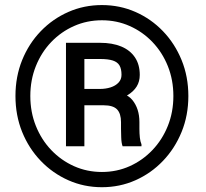

<svg xmlns="http://www.w3.org/2000/svg" viewBox="-20 -741 826 770"><path d="M400.4 -318.8H295.9L294.9 -384.3H380.4Q403.8 -384.3 423.6 -390.6Q443.4 -397 455.3 -409.7Q467.3 -422.4 467.3 -440.9Q467.3 -464.8 459.2 -478.5Q451.2 -492.2 432.4 -498.3Q413.6 -504.4 381.8 -504.4H318.4V-154.3H244.6V-569.3H381.8Q430.2 -569.3 465.8 -554.7Q501.5 -540 521 -511.2Q540.5 -482.4 540.5 -440.4Q540.5 -414.1 528.1 -394Q515.6 -374 491.9 -359.6Q468.3 -345.2 433.6 -335.9Q432.1 -335.9 430.4 -332.5Q428.7 -329.1 427.2 -329.1Q418.9 -324.2 416.7 -322Q414.6 -319.8 412.4 -319.3Q410.2 -318.8 400.4 -318.8ZM395.5 -318.8 405.8 -375Q482.4 -375 510.7 -340.1Q539.1 -305.2 539.1 -251.5V-224.1Q539.1 -206.1 540.8 -189.7Q542.5 -173.3 547.4 -162.1V-154.3H471.7Q466.8 -167 466.1 -190.4Q465.3 -213.9 465.3 -224.6V-251Q465.3 -285.6 449.5 -302.2Q433.6 -318.8 395.5 -318.8ZM101.6 -356Q101.6 -291.5 123.8 -236.1Q146 -180.7 185.5 -139.2Q225.1 -97.7 277.1 -74.5Q329.1 -51.3 388.7 -51.3Q448.2 -51.3 500 -74.5Q551.8 -97.7 591.3 -139.2Q630.9 -180.7 653.1 -236.1Q675.3 -291.5 675.3 -356Q675.3 -420.4 653.1 -475.8Q630.9 -531.2 591.3 -572.5Q551.8 -613.8 500 -636.7Q448.2 -659.7 388.7 -659.7Q329.1 -659.7 277.1 -636.7Q225.1 -613.8 185.5 -572.5Q146 -531.2 123.8 -475.8Q101.6 -420.4 101.6 -356ZM42 -356Q42 -433.6 68.8 -500Q95.7 -566.4 143.6 -616Q191.4 -665.5 254.2 -693.1Q316.9 -720.7 388.7 -720.7Q460.4 -720.7 523.2 -693.1Q585.9 -665.5 633.5 -616Q681.2 -566.4 708.3 -500Q735.4 -433.6 735.4 -356Q735.4 -278.3 708.3 -211.9Q681.2 -145.5 633.5 -95.7Q585.9 -45.9 523.2 -18.1Q460.4 9.8 388.7 9.8Q316.9 9.8 254.2 -18.1Q191.4 -45.9 143.6 -95.7Q95.7 -145.5 68.8 -211.9Q42 -278.3 42 -356Z"/></svg>

Font: Roboto Condensed Black
Style: Regular
Weight: 900
Designer: Christian Robertson
Foundry: Google
Version: Version 3.008; 2023